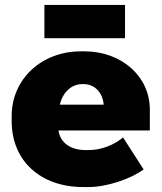

<svg xmlns="http://www.w3.org/2000/svg" viewBox="-20 -740 655 774"><path d="M159 -586H484V-720H159ZM315 14H337C413 14 509 -20 559 -57L476 -186C443 -158 392 -135 337 -135H326C265 -135 224 -163 216 -213V-214H584V-299C584 -431 471 -533 321 -533H306C148 -533 27 -422 27 -272V-252C27 -90 145 14 315 14ZM221 -318C234 -371 270 -401 312 -401H316C364 -401 394 -365 398 -318Z"/></svg>

Font: Fixel Display Black
Style: Regular
Weight: 900
Designer: AlfaBravo + MacPaw
Foundry: Kyrylo Tkachov, Marchela Mozhyna, Serhii Makarenko, Maria Weinstein, Zakhar Kryvoshyya
Version: Version 1.211